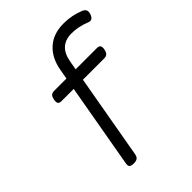

<svg xmlns="http://www.w3.org/2000/svg" viewBox="-235 -765 1081 1081"><g transform="rotate(-45 306.0 -224.5)"><path d="M268.1 -472.2 156.2 162.6Q153.3 179.7 160.2 187Q167 194.3 187 194.3H188Q207.5 194.3 217 187Q226.6 179.7 229.5 162.6L340.3 -465.8Q358.9 -571.8 457.5 -571.8Q511.7 -571.8 568.8 -548.8Q596.7 -537.6 608.9 -573.2Q620.1 -605.5 590.8 -618.2Q530.8 -643.1 465.3 -643.1Q384.3 -643.1 333.5 -598.1Q282.7 -553.2 268.1 -472.2ZM160.6 -412.1Q144 -412.1 135.7 -404.1Q127.4 -396 124 -377Q120.6 -357.9 126.2 -349.9Q131.8 -341.8 148.4 -341.8H487.3Q503.9 -341.8 512.2 -349.9Q520.5 -357.9 524.4 -377Q527.8 -396 522 -404.1Q516.1 -412.1 499.5 -412.1Z"/></g></svg>

Font: Courier Prime Code
Style: Italic
Weight: 400
Italic angle: -10°
Designer: Alan Dague-Greene
Foundry: Quote-Unquote Apps
Version: Version 3.18